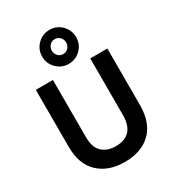

<svg xmlns="http://www.w3.org/2000/svg" viewBox="-226 -1089 1111 1225"><g transform="rotate(-30 329.5 -476.5)"><path d="M243.5 -748.5Q207 -785 207 -837Q207 -889 243.5 -925.5Q280 -962 332 -962Q384 -962 420.5 -925.5Q457 -889 457 -837Q457 -785 420.5 -748.5Q384 -712 332 -712Q280 -712 243.5 -748.5ZM294 -877.5Q279 -861 279 -839Q279 -817 294 -800.5Q309 -784 332 -784Q355 -784 370 -800.5Q385 -817 385 -839Q385 -861 370 -877.5Q355 -894 332 -894Q309 -894 294 -877.5ZM467 -258V-674H593V-259Q593 -128 522.5 -59.5Q452 9 329 9Q209 9 137.5 -58.5Q66 -126 66 -252V-674H192V-253Q192 -176 230 -141.5Q268 -107 329 -107Q467 -107 467 -258Z"/></g></svg>

Font: Hind SemiBold
Style: Regular
Weight: 600
Designer: Manushi Parikh, Satya Rajpurohit
Foundry: Indian Type Foundry
Version: Version 2.001;PS 1.0;hotconv 1.0.79;makeotf.lib2.5.61930; tt